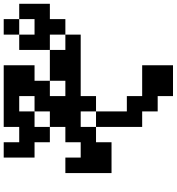

<svg xmlns="http://www.w3.org/2000/svg" viewBox="21 -838 957 1040"><g transform="rotate(-90 500.0 -317.5)"><path d="M833 -609.4H917V-692.4H833ZM500 -442.4H583V-526.4H500ZM83 -192.4V-442.4H167V-359.4H250V-442.4H333V-526.4H250V-609.4H167V-776.4H250V-692.4H333V-776.4H667V-609.4H583V-526.4H750V-692.4H833V-776.4H917V-692.4H1000V-526.4H917V-442.4H833V-526.4H750V-442.4H833V-359.4H500V-276.4H417V-109.4H500V-26.4H667V140.6H500V57.6H417V-26.4H333V-276.4H250V-192.4ZM333 -276.4H417V-359.4H333ZM417 -609.4H333V-526.4H417ZM417 -609.4H500V-692.4H417Z"/></g></svg>

Font: KH Dot Dougenzaka 12
Style: Regular
Weight: 400
Designer: Original version for X68000 by Keitarou Hiraki (http://hp.vector.co.jp/authors/VA000874/) / TrueType conversion by Homem
Version: Version 1.00.20150527